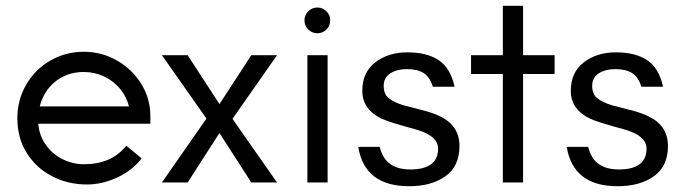

<svg xmlns="http://www.w3.org/2000/svg" viewBox="-20 -631 2355 664"><path d="M40 -222Q40 -285 70.5 -338Q101 -391 154 -421.5Q207 -452 270 -452Q331 -452 384 -422Q437 -392 468.5 -341Q500 -290 500 -230V-203H82L84 -263H426Q418 -296 395.5 -323.5Q373 -351 340 -366.5Q307 -382 270 -382Q224 -382 188 -360.5Q152 -339 132 -301Q112 -263 112 -216Q112 -171 134.5 -136Q157 -101 193.5 -82Q230 -63 270 -63Q317 -63 353.5 -78.5Q390 -94 417 -127L470 -83Q437 -41 385 -17Q333 7 281 7Q215 7 160 -21.5Q105 -50 72.5 -102Q40 -154 40 -222Z M694 -221 540 -440H629L739 -271L849 -440H938L784 -220L938 0H849L739 -171L629 0H540Z M1043 -440H1113V0H1043ZM1033 -561Q1033 -579 1046 -592Q1059 -605 1078 -605Q1096 -605 1109 -592Q1122 -579 1122 -561Q1122 -542 1109 -529Q1096 -516 1078 -516Q1059 -516 1046 -529Q1033 -542 1033 -561Z M1219 -123H1293Q1304 -81 1330.5 -63Q1357 -45 1399 -45Q1447 -45 1471 -63Q1495 -81 1495 -117Q1495 -138 1478 -154Q1461 -170 1426 -181Q1407 -187 1387 -192Q1365 -198 1341 -205.5Q1317 -213 1301 -220Q1233 -252 1233 -317Q1233 -381 1278 -415.5Q1323 -450 1389 -450Q1456 -450 1497 -423Q1538 -396 1552 -331H1477Q1467 -364 1445.5 -378Q1424 -392 1387 -392Q1353 -392 1330 -377.5Q1307 -363 1307 -334Q1307 -305 1325 -291Q1343 -277 1375 -267L1391 -263Q1416 -257 1448.5 -248Q1481 -239 1501 -229Q1569 -197 1569 -126Q1569 -56 1520.5 -21.5Q1472 13 1395 13Q1318 13 1274 -21Q1230 -55 1219 -123Z M1719 -375H1609V-440H1719V-611H1789V-440H1898V-375H1789V0H1719Z M1940 -123H2014Q2025 -81 2051.5 -63Q2078 -45 2120 -45Q2168 -45 2192 -63Q2216 -81 2216 -117Q2216 -138 2199 -154Q2182 -170 2147 -181Q2128 -187 2108 -192Q2086 -198 2062 -205.5Q2038 -213 2022 -220Q1954 -252 1954 -317Q1954 -381 1999 -415.5Q2044 -450 2110 -450Q2177 -450 2218 -423Q2259 -396 2273 -331H2198Q2188 -364 2166.5 -378Q2145 -392 2108 -392Q2074 -392 2051 -377.5Q2028 -363 2028 -334Q2028 -305 2046 -291Q2064 -277 2096 -267L2112 -263Q2137 -257 2169.5 -248Q2202 -239 2222 -229Q2290 -197 2290 -126Q2290 -56 2241.5 -21.5Q2193 13 2116 13Q2039 13 1995 -21Q1951 -55 1940 -123Z"/></svg>

Font: Teachers[wght]
Style: Regular
Weight: 400
Designer: Alfredo Marco Pradil & Chank Diesel
Version: Version 1.000;Glyphs 3.1.2 (3151)